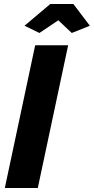

<svg xmlns="http://www.w3.org/2000/svg" viewBox="-20 -935 467 955"><path d="M155 -710H319L168 0H4ZM102 -807 230 -915H345L427 -807L337 -771L270 -834L176 -771Z"/></svg>

Font: Raleway Thin ExtraBold
Style: Italic
Weight: 800
Italic angle: -12°
Version: Version 4.026